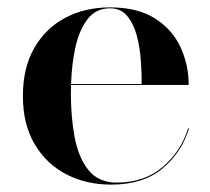

<svg xmlns="http://www.w3.org/2000/svg" viewBox="-20 -490 570 520"><path d="M492 -142.5Q472.5 -77.5 420.2 -33.8Q368 10 281 10Q213 10 159 -18.2Q105 -46.5 73.5 -100.2Q42 -154 42 -230Q42 -306.5 72.8 -360Q103.5 -413.5 156.8 -441.8Q210 -470 278 -470Q352.5 -470 399.5 -440.2Q446.5 -410.5 468.8 -362.5Q491 -314.5 491 -260H172.5Q172 -248 172 -235Q172 -174 182 -119.2Q192 -64.5 219 -30Q246 4.5 296.5 4.5Q371 4.5 420.8 -38Q470.5 -80.5 489.5 -142.5ZM278 -467.5Q239.5 -467.5 217 -438Q194.5 -408.5 184.2 -361.8Q174 -315 172.5 -262.5H363.5Q364 -293.5 361.2 -329Q358.5 -364.5 349.8 -396Q341 -427.5 323.8 -447.5Q306.5 -467.5 278 -467.5Z"/></svg>

Font: Bodoni* 72pt Medium
Style: Regular
Weight: 500
Version: Version 2.3